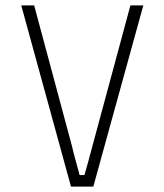

<svg xmlns="http://www.w3.org/2000/svg" viewBox="-20 -694 611 714"><path d="M244 0 59 -674H107L247 -153Q254 -123 262 -94.5Q270 -66 276 -43H294Q301 -67 308 -92.5Q315 -118 324 -152L465 -674H513L327 0Z"/></svg>

Font: Noto Kufi Arabic ExtraLight
Style: Regular
Weight: 200
Designer: Monotype Design Team, David Williams, Khaled Hosny
Foundry: Google LLC
Version: Version 2.109; ttfautohint (v1.8.4.7-5d5b)